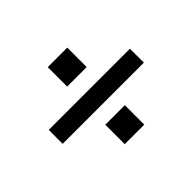

<svg xmlns="http://www.w3.org/2000/svg" viewBox="-106 -741 862 862"><g transform="rotate(-45 325.0 -310.5)"><path d="M67 -264V-352.5H582.5V-264ZM263 -66V-189.5H387V-66ZM263 -431.5V-555H387V-431.5Z"/></g></svg>

Font: Azeret Mono Thin
Style: Regular
Weight: 100
Designer: Martin Vácha
Foundry: Displaay
Version: Version 1.002